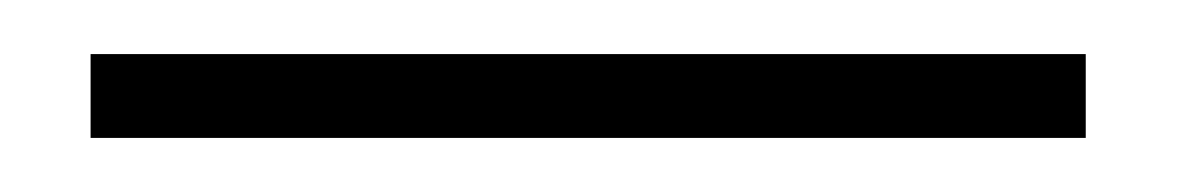

<svg xmlns="http://www.w3.org/2000/svg" viewBox="-20 12 438 71"><path d="M13.5 63V32H381.5V63Z"/></svg>

Font: League Spartan Thin
Style: Regular
Weight: 100
Foundry: The League of Moveable Type
Version: Version 2.002